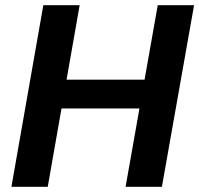

<svg xmlns="http://www.w3.org/2000/svg" viewBox="-20 -720 768 740"><path d="M464 0 588 -700H728L604 0ZM24 0 147 -700H287L164 0ZM198 -302 218 -413H560L540 -302Z"/></svg>

Font: DM Sans 17pt ExtraBold
Style: Italic
Weight: 800
Italic angle: -10°
Version: Version 4.004;gftools[0.9.30]